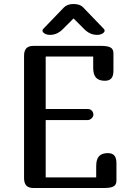

<svg xmlns="http://www.w3.org/2000/svg" viewBox="-20 -938 641 958"><path d="M445 -600V-656H208V-394H418Q431 -394 438.5 -385.5Q446 -377 446 -366Q446 -356 437 -347.5Q428 -339 418 -339H208V-53H460V-109Q460 -144 474.5 -159Q489 -174 518 -174Q540 -174 550.5 -162Q561 -150 561 -124V-37Q561 -16 546.5 -8Q532 0 501 0H146Q123 0 111.5 -12Q100 -24 100 -50V-659Q100 -685 111.5 -697Q123 -709 146 -709H486Q517 -709 531.5 -701Q546 -693 546 -672V-585Q546 -559 535.5 -547Q525 -535 503 -535Q474 -535 459.5 -550Q445 -565 445 -600ZM230 -764Q214 -764 203 -770.5Q192 -777 192 -785Q192 -790 196 -794L298 -900Q315 -918 347 -918Q380 -918 396 -900L498 -794Q502 -790 502 -785Q502 -777 491 -770.5Q480 -764 464 -764Q428 -764 399 -794L347 -846L295 -794Q266 -764 230 -764Z"/></svg>

Font: Marmelad for Arash.Academy
Style: Regular
Weight: 400
Designer: Manvel Shmavonyan
Foundry: Cyreal
Version: Version 1.110;Glyphs 3.2 (3202)